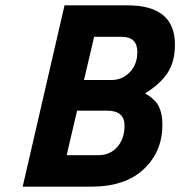

<svg xmlns="http://www.w3.org/2000/svg" viewBox="-20 -700 676 720"><path d="M458 -680Q636 -680 636 -533Q636 -468 608 -426Q580 -384 524 -350Q563 -327 576 -300Q589 -273 589 -232Q589 -132 519.5 -66Q450 0 321 0H65L222 -680ZM382 -285H269L230 -118H348Q393 -118 420 -149Q447 -180 447 -229Q447 -285 382 -285ZM436 -562H333L295 -400H398Q439 -400 467 -429.5Q495 -459 495 -505Q495 -562 436 -562Z"/></svg>

Font: Titillium Web
Style: Bold Italic
Weight: 700
Italic angle: -13°
Version: Version 1.001;PS 57.000;hotconv 1.0.70;makeotf.lib2.5.55311